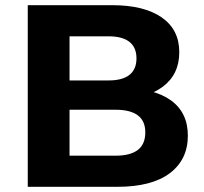

<svg xmlns="http://www.w3.org/2000/svg" viewBox="-20 -720 785 740"><path d="M87 0V-700H413Q535 -700 603 -653Q671 -606 671 -519Q671 -433 607 -385.5Q543 -338 437 -338L456 -380Q574 -380 639 -333Q704 -286 704 -197Q704 -105 634.5 -52.5Q565 0 432 0ZM248 -120H426Q482 -120 511 -142Q540 -164 540 -210Q540 -254 511 -275.5Q482 -297 426 -297H248ZM248 -410H399Q452 -410 479 -431.5Q506 -453 506 -495Q506 -537 479 -558.5Q452 -580 399 -580H248Z"/></svg>

Font: MOST Montserrat
Style: Bold
Weight: 700
Designer: Julieta Ulanovsky
Foundry: Julieta Ulanovsky
Version: Version 8.000;March 11, 2024;FontCreator 15.0.0.2926 64-bit